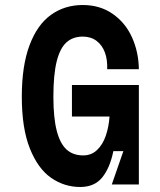

<svg xmlns="http://www.w3.org/2000/svg" viewBox="-20 -736 640 766"><path d="M417 -271H267V-397H534V0H426L472.2 -133H432.2Q418.8 -66.6 388 -28.3Q357.2 10 300 10Q236.4 10 183.9 -26.5Q131.4 -63 99.2 -143.5Q67 -224 67 -350Q67 -474 98 -556Q129 -638 183.7 -677Q238.4 -716 310 -716Q378.6 -716 429.3 -680.9Q480 -645.8 506.5 -587.3Q533 -528.8 534 -460H407.6Q409.2 -497.6 398.4 -526.9Q387.6 -556.2 365 -573.1Q342.4 -590 310 -590Q270.6 -590 244.8 -566.6Q219 -543.2 206 -490.4Q193 -437.6 193 -350Q193 -266.2 206.3 -214.6Q219.6 -163 245.5 -139.5Q271.4 -116 312 -116Q344.8 -116 367.4 -137.7Q390 -159.4 402 -194.3Q414 -229.2 417 -271Z"/></svg>

Font: Fliege Mono Thin
Style: Regular
Weight: 100
Version: Version 0.020;Glyphs 3.3 (3306)